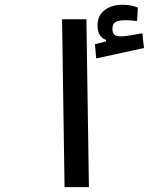

<svg xmlns="http://www.w3.org/2000/svg" viewBox="-20 -773 626 793"><path d="M246.6 0 236.3 -693.4H336.9L347.2 0ZM377.4 -531.7 372.1 -590.3 418 -602.1V-608.4Q382.8 -620.6 382.8 -667.5Q382.8 -709 412.1 -731.2Q441.4 -753.4 487.3 -753.4Q507.8 -753.4 522.5 -750Q537.1 -746.6 549.3 -741.7L546.4 -686Q520 -689.5 500.5 -689.5Q468.3 -689.5 456.3 -681.6Q444.3 -673.8 444.3 -654.8Q444.3 -636.2 453.1 -629.4Q461.9 -622.6 479.5 -622.6Q493.7 -622.6 519.8 -627.2Q545.9 -631.8 567.9 -635.7L574.7 -574.7Z"/></svg>

Font: CaskaydiaMono NF
Style: Regular
Weight: 400
Designer: Aaron Bell
Foundry: Saja Typeworks
Version: Version 2111.001; ttfautohint (v1.8.4);Nerd Fonts 3.1.1